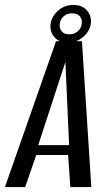

<svg xmlns="http://www.w3.org/2000/svg" viewBox="-45 -758 441 778"><path d="M-25 0 182 -591H287L325 0H240L231 -130H102L57 0ZM110 -170H235L220 -507ZM230 -585Q195 -585 175.5 -607.5Q156 -630 160 -661Q165 -693 191 -715.5Q217 -738 252 -738Q288 -738 307.5 -715.5Q327 -693 323 -661Q318 -630 291 -607.5Q264 -585 230 -585ZM235 -619Q256 -619 270 -631Q284 -643 286 -661Q289 -681 278 -692.5Q267 -704 247 -704Q227 -704 213.5 -692.5Q200 -681 197 -661Q195 -643 205 -631Q215 -619 235 -619Z"/></svg>

Font: Alumni Sans Thin Medium
Style: Italic
Weight: 500
Italic angle: -8°
Version: Version 1.016